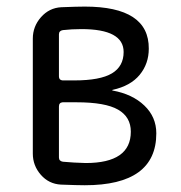

<svg xmlns="http://www.w3.org/2000/svg" viewBox="-20 -547 540 574"><path d="M156.2 -228.5V-76.2Q156.2 -65.4 168 -63.5Q200.2 -60.5 236.3 -59.6Q371.1 -59.6 371.1 -153.3Q371.1 -197.3 333 -219.2Q294.9 -241.2 209 -241.2H167Q156.2 -240.2 156.2 -228.5ZM156.2 -444.3V-318.4Q156.2 -307.6 167 -306.6H202.1Q279.3 -306.6 314.5 -327.6Q349.6 -348.6 349.6 -391.6Q349.6 -460 223.6 -460Q194.3 -460 168 -457Q156.2 -455.1 156.2 -444.3ZM162.1 4.9Q126 2.9 102.1 -24.4Q78.1 -51.8 78.1 -87.9V-431.6Q78.1 -467.8 102.5 -495.6Q127 -523.4 163.1 -525.4Q210.9 -527.3 233.4 -527.3Q425.8 -527.3 424.8 -401.4Q424.8 -356.4 397.5 -323.2Q370.1 -290 316.4 -278.3L315.4 -277.3L316.4 -276.4Q376 -265.6 411.6 -231.4Q447.3 -197.3 447.3 -148.4Q447.3 6.8 233.4 6.8Q211.9 6.8 162.1 4.9Z"/></svg>

Font: Rounded-X Mgen+ 1m regular
Style: Regular
Weight: 400
Designer: [Source Han Sans]
Ryoko NISHIZUKA  (kana & ideographs); Paul D. Hunt (Latin, Greek & Cyrillic); Wenlong ZHANG  (bopomofo
Version: Version 1.059.20150602